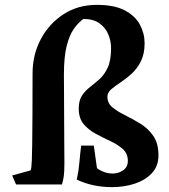

<svg xmlns="http://www.w3.org/2000/svg" viewBox="-20 -759 697 790"><path d="M422 -361Q422 -334 443 -317Q464 -300 495.5 -284.5Q527 -269 558.5 -249.5Q590 -230 611 -199.5Q632 -169 632 -120Q632 -75 604.5 -46Q577 -17 533.5 -3Q490 11 441 11Q361 11 296 -20Q304 -58 307 -94Q310 -130 314 -160H366L379 -67Q392 -57 409 -51Q426 -45 443 -45Q468 -45 487 -58.5Q506 -72 506 -97Q506 -127 485.5 -145.5Q465 -164 435 -178Q405 -192 375 -208Q345 -224 324.5 -248Q304 -272 304 -312Q304 -346 317.5 -366Q331 -386 350.5 -401Q370 -416 390 -434Q410 -452 423.5 -481.5Q437 -511 437 -562Q437 -589 426 -616.5Q415 -644 390 -662.5Q365 -681 323 -681Q301 -665 283 -639Q265 -613 254 -568.5Q243 -524 243 -452Q243 -414 243.5 -363Q244 -312 244 -259Q244 -206 244.5 -161Q245 -116 245 -89Q245 -52 242.5 -34.5Q240 -17 235 0Q231 0 206.5 0Q182 0 157 0Q127 0 94.5 0Q62 0 46 0L30 -37L106 -58Q108 -63 109 -71.5Q110 -80 111 -101.5Q112 -123 112.5 -165Q113 -207 113.5 -278Q114 -349 114 -457Q114 -534 148 -598Q182 -662 241.5 -700.5Q301 -739 378 -739Q451 -739 494 -716Q537 -693 556 -657Q575 -621 575 -581Q575 -537 559.5 -506.5Q544 -476 521.5 -455.5Q499 -435 476 -420Q453 -405 437.5 -391.5Q422 -378 422 -361Z"/></svg>

Font: Ruwudu
Style: Bold
Weight: 700
Designer: Becca Hirsbrunner Spalinger
Foundry: SIL International
Version: Version 3.000